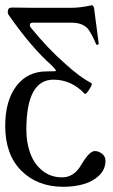

<svg xmlns="http://www.w3.org/2000/svg" viewBox="-22 -445 433 737"><path d="M221.2 272Q121.6 272 59.8 210.2Q-2 148.4 -2 38.1Q-2 -57.6 40.5 -114.3Q83 -170.9 157.2 -170.9Q192.9 -170.9 192.9 -172.9Q192.9 -177.7 176.8 -193.8Q100.1 -260.7 12.2 -386.2Q7.8 -392.1 7.8 -399.9Q7.8 -416 23.9 -416Q38.1 -416 66.4 -415.5Q94.7 -415 108.9 -415H251Q286.1 -415 330.1 -424.8Q338.4 -424.8 339.8 -408.2L356.9 -277.8Q356.9 -274.4 352.8 -273.2Q348.6 -272 347.2 -274.9Q329.1 -316.9 315.9 -334Q294.9 -357.9 252.9 -357.9H102.1Q94.7 -357.9 93 -351.3Q91.3 -344.7 97.2 -337.9Q164.1 -256.3 224.1 -204.1Q283.7 -148.9 329.1 -126Q332.5 -124 326.9 -112.5Q321.3 -101.1 313.5 -91.6Q305.7 -82 303.2 -85Q252 -139.2 183.1 -139.2Q79.1 -139.2 79.1 53.2Q79.1 103.5 94.5 144.5Q109.9 185.5 141.6 210.7Q173.3 235.8 216.8 235.8Q262.7 235.8 291 186Q321.3 134.8 341.8 134.8Q356.4 134.8 369.6 145Q382.8 155.3 382.8 171.9Q382.8 204.6 359.4 227.8Q335.9 251 300 261.5Q264.2 272 221.2 272Z"/></svg>

Font: Junicode SmCond
Style: Regular
Weight: 400
Width: 4
Designer: Peter S. Baker
Version: Version 2.206